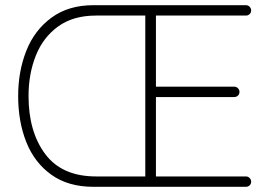

<svg xmlns="http://www.w3.org/2000/svg" viewBox="-20 -720 1038 740"><path d="M948 -20Q948 -11 942 -5.5Q936 0 928 0H340Q243 0 178 -46.5Q113 -93 81.5 -172Q50 -251 50 -350Q50 -445 81.5 -524.5Q113 -604 178.5 -652Q244 -700 340 -700H928Q936 -700 942 -694Q948 -688 948 -680Q948 -671 942 -665.5Q936 -660 928 -660H581V-386H883Q891 -386 897 -380Q903 -374 903 -366Q903 -357 897 -351.5Q891 -346 883 -346H581V-40H928Q936 -40 942 -34Q948 -28 948 -20ZM350 -40H540V-660H350Q262 -660 204 -618Q146 -576 118 -505.5Q90 -435 90 -350Q90 -212 154.5 -126Q219 -40 350 -40Z"/></svg>

Font: Quicksand Light
Style: Regular
Weight: 300
Designer: Andrew Paglinawan
Foundry: Andrew Paglinawan
Version: Version 3.000